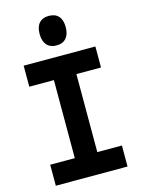

<svg xmlns="http://www.w3.org/2000/svg" viewBox="-152 -1152 905 1236"><g transform="rotate(-15 300.0 -534.0)"><path d="M61 0V-140H225V-660H61V-800H539V-660H375V-140H539V0ZM300 -871Q258 -871 235.5 -897Q213 -923 213 -970Q213 -1018 235.5 -1043Q258 -1068 300 -1068Q342 -1068 364.5 -1043Q387 -1018 387 -970Q387 -923 364.5 -897Q342 -871 300 -871Z"/></g></svg>

Font: Martian Mono Condensed SemiBold
Style: Regular
Weight: 600
Width: 3
Designer: Roman Shamin
Foundry: Evil Martians
Version: Version 1.000